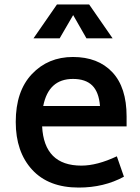

<svg xmlns="http://www.w3.org/2000/svg" viewBox="-20 -829 631 866"><path d="M310 -761 249 -656H131L237 -809H382L488 -656H370ZM170 -259Q179 -82 347 -82Q418 -82 507 -124L539 -32Q449 17 335 17Q199 17 125 -63.5Q51 -144 51 -279Q51 -418 124 -495Q197 -572 309 -572Q422 -572 486.5 -503.5Q551 -435 551 -304V-259ZM309 -473Q199 -473 175 -351H431Q426 -414 396 -443.5Q366 -473 309 -473Z"/></svg>

Font: Biryani DemiBold
Style: Regular
Weight: 600
Designer: Dan Reynolds and Mathieu Réguer
Foundry: Dan Reynolds and Mathieu Réguer
Version: Version 1.003;PS 001.003;hotconv 1.0.70;makeotf.lib2.5.58329